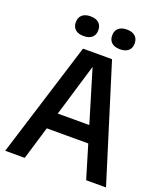

<svg xmlns="http://www.w3.org/2000/svg" viewBox="-166 -1049 993 1159"><g transform="rotate(20 330.0 -469.5)"><path d="M6.5 0 237 -740H423.5L654 0H526.5L462.5 -213H196L132 0ZM228 -319.5H430.5L329 -656ZM447.5 -812.5Q412.5 -812.5 393.8 -829Q375 -845.5 375 -875.5Q375 -905.5 393.8 -922.2Q412.5 -939 447.5 -939Q482 -939 500.8 -922.2Q519.5 -905.5 519.5 -875.5Q519.5 -845.5 500.8 -829Q482 -812.5 447.5 -812.5ZM213.5 -812.5Q179 -812.5 160.2 -829Q141.5 -845.5 141.5 -875.5Q141.5 -905.5 160.2 -922.2Q179 -939 213.5 -939Q248.5 -939 267.2 -922.2Q286 -905.5 286 -875.5Q286 -845.5 267.2 -829Q248.5 -812.5 213.5 -812.5Z"/></g></svg>

Font: Encode Sans SmCnd SmBold
Style: Regular
Weight: 600
Width: 4
Designer: Multiple Designers
Foundry: Impallari Type
Version: Version 3.002; ttfautohint (v1.8.3) -l 8 -r 50 -G 200 -x 14 